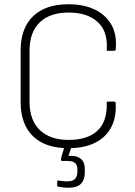

<svg xmlns="http://www.w3.org/2000/svg" viewBox="-20 -686 637 903"><path d="M302 11Q193 11 135 -45.5Q77 -102 77 -207V-448Q77 -553 135.5 -609.5Q194 -666 302 -666Q374 -666 426 -641Q478 -616 504.5 -568.5Q531 -521 524 -453Q523 -451 522 -449Q521 -447 518 -447H487Q481 -447 482 -453Q488 -538 439.5 -582.5Q391 -627 303 -627Q215 -627 167 -581Q119 -535 119 -448V-207Q119 -121 167 -74.5Q215 -28 303 -28Q393 -28 439 -72Q485 -116 482 -202Q481 -208 487 -208H518Q523 -208 524 -201Q528 -134 502.5 -86.5Q477 -39 426 -14Q375 11 302 11ZM301 197Q289 197 277 195.5Q265 194 254 192Q249 191 249 187V167Q249 162 254 163Q262 164 273 165.5Q284 167 296 167Q323 167 333.5 154.5Q344 142 344 122V111Q344 91 333.5 81Q323 71 296 71H272Q267 71 267 65Q267 62 267.5 57.5Q268 53 269 51L287 -8Q288 -13 292 -13H317Q323 -13 320 -7L302 47H315Q345 47 362 62.5Q379 78 379 110V124Q379 159 361 178Q343 197 301 197Z"/></svg>

Font: Sofia Sans Semi Condensed ExtraLight
Style: Regular
Weight: 250
Version: Version 4.100